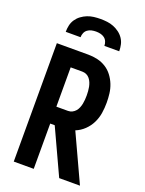

<svg xmlns="http://www.w3.org/2000/svg" viewBox="-174 -1037 848 1120"><g transform="rotate(20 250.0 -477.5)"><path d="M58 0V-735H254Q283 -735 311 -728.5Q339 -722 363 -707Q387 -692 404.5 -669Q422 -646 432.5 -619.5Q443 -593 446.5 -564.5Q450 -536 450 -508Q450 -475 445 -443Q440 -411 425.5 -381.5Q411 -352 387 -329Q363 -306 333 -294L469 0H340L210 -281H182V0ZM182 -386H254Q268 -386 280 -392Q292 -398 300.5 -408Q309 -418 314 -430.5Q319 -443 321.5 -455.5Q324 -468 325 -481.5Q326 -495 326 -508Q326 -521 325 -534.5Q324 -548 321.5 -560.5Q319 -573 314 -585.5Q309 -598 300.5 -608.5Q292 -619 280 -624.5Q268 -630 254 -630H182ZM84 -815Q84 -836 88.5 -856Q93 -876 104.5 -893Q116 -910 133 -922.5Q150 -935 169 -942.5Q188 -950 208.5 -952.5Q229 -955 250 -955Q271 -955 291.5 -952.5Q312 -950 331 -942.5Q350 -935 367 -922.5Q384 -910 395.5 -893Q407 -876 411.5 -856Q416 -836 416 -815H324Q324 -829 318.5 -842Q313 -855 302 -863Q291 -871 277.5 -874Q264 -877 250 -877Q236 -877 222.5 -874Q209 -871 198 -863Q187 -855 181.5 -842Q176 -829 176 -815Z"/></g></svg>

Font: Iosevka SS04 Extrabold
Style: Regular
Weight: 800
Monospace: yes
Designer: Belleve Invis
Foundry: Belleve Invis
Version: Version 19.0.0; ttfautohint (v1.8.4)